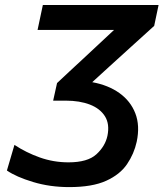

<svg xmlns="http://www.w3.org/2000/svg" viewBox="-20 -733 651 764"><path d="M255.5 11.5Q178.5 11.5 111.5 -8.8Q44.5 -29 7.5 -54.5L37.5 -156.5Q83.5 -126 138.2 -106.5Q193 -87 252.5 -87Q328.5 -87 363.5 -119Q398.5 -151 407.5 -192.5Q417 -239 397.8 -270Q378.5 -301 337.8 -316.8Q297 -332.5 242 -332.5H191.5L207 -402.5Q229.5 -424 255.8 -448.2Q282 -472.5 308 -496.5L434 -614H129.5L150.5 -713H611L593.5 -630Q549 -590 505 -549.8Q461 -509.5 416 -469L347 -406Q410.5 -394.5 455 -362.8Q499.5 -331 518.5 -282Q537.5 -233 524 -169Q513.5 -121 485.5 -79.8Q457.5 -38.5 402.2 -13.5Q347 11.5 255.5 11.5Z"/></svg>

Font: Commissioner Medium
Style: Italic
Weight: 500
Italic angle: -12°
Designer: Kostas Bartsokas
Foundry: Kostas Bartsokas
Version: Version 1.000; ttfautohint (v1.8.3)